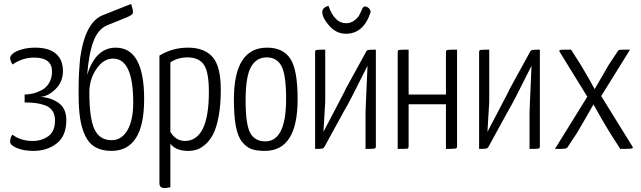

<svg xmlns="http://www.w3.org/2000/svg" viewBox="-20 -750 3230 967"><path d="M181 -262Q234 -260 274 -232.5Q314 -205 314 -145Q314 -65 265.5 -27.5Q217 10 149 10Q99 10 65 -4.5Q31 -19 31 -36Q31 -55 42 -72Q85 -40 144 -40Q190 -40 223.5 -64Q257 -88 257 -144Q257 -173 244 -192Q231 -211 207 -219.5Q183 -228 159.5 -231Q136 -234 104 -234V-274Q124 -274 145.5 -279Q167 -284 190 -296Q213 -308 227.5 -332.5Q242 -357 242 -390Q242 -460 152 -460Q93 -460 43 -425Q31 -445 31 -458Q31 -468 44 -479.5Q57 -491 87.5 -500.5Q118 -510 158 -510Q225 -510 261 -480Q297 -450 297 -392Q297 -337 258.5 -300Q220 -263 181 -262Z M640 -730Q652 -698 649 -684Q648 -675 617 -662L523 -624Q474 -605 450.5 -541.5Q427 -478 419 -373Q462 -510 563 -510Q706 -510 706 -251Q706 10 541 10Q493 10 460 -9Q427 -28 409 -66.5Q391 -105 383.5 -154Q376 -203 376 -273V-311Q376 -378 384 -460Q410 -640 499 -674ZM549 -455Q501 -455 465.5 -402.5Q430 -350 430 -286Q430 -153 456 -98.5Q482 -44 542 -44Q593 -44 622 -94.5Q651 -145 651 -234Q651 -455 549 -455Z M783 -470Q848 -510 927 -510Q1009 -510 1050.5 -463Q1092 -416 1092 -299Q1092 -221 1081 -163Q1070 -105 1053 -73Q1036 -41 1013 -21.5Q990 -2 970 4Q950 10 928 10Q866 10 838 -26V193Q820 197 809 197Q783 197 783 174ZM838 -86Q865 -40 913 -40Q1032 -43 1032 -288Q1032 -388 1006.5 -424.5Q981 -461 924 -461Q876 -461 838 -436Z M1158 -249Q1158 -510 1325 -510Q1406 -510 1442.5 -454Q1479 -398 1479 -250Q1479 10 1314 10Q1273 10 1247.5 1Q1222 -8 1200 -34.5Q1178 -61 1168 -113.5Q1158 -166 1158 -249ZM1217 -245Q1217 -122 1240.5 -80Q1264 -38 1316 -38Q1421 -38 1421 -252Q1421 -374 1397.5 -417.5Q1374 -461 1323 -461Q1271 -461 1244 -412.5Q1217 -364 1217 -245Z M1634 -721Q1665 -633 1723 -633Q1746 -633 1764 -646.5Q1782 -660 1789 -673Q1796 -686 1806 -709Q1814 -723 1829.5 -714.5Q1845 -706 1847 -690Q1812 -580 1722 -580Q1674 -580 1638.5 -620Q1603 -660 1603 -690Q1603 -711 1634 -721ZM1822 -486Q1826 -496 1834 -498Q1842 -500 1873 -500V-12Q1873 -3 1865.5 -1.5Q1858 0 1821 0V-184Q1821 -189 1823 -235Q1825 -281 1827.5 -338.5Q1830 -396 1831 -419Q1731 -218 1719 -202L1616 -14Q1611 -4 1604 -2Q1597 0 1567 0V-488Q1567 -497 1575 -498.5Q1583 -500 1618 -500V-237Q1618 -230 1609 -86Q1618 -103 1646.5 -157.5Q1675 -212 1697.5 -255Q1720 -298 1721 -302Z M2282 -14Q2282 -4 2275 -2Q2268 0 2226 0V-225H2038V-14Q2038 -3 2031.5 -1.5Q2025 0 1983 0V-487Q1983 -497 1989.5 -498.5Q1996 -500 2038 -500V-274H2226V-487Q2226 -497 2233 -498.5Q2240 -500 2282 -500Z M2648 -486Q2652 -496 2660 -498Q2668 -500 2699 -500V-12Q2699 -3 2691.5 -1.5Q2684 0 2647 0V-184Q2647 -189 2649 -235Q2651 -281 2653.5 -338.5Q2656 -396 2657 -419Q2557 -218 2545 -202L2442 -14Q2437 -4 2430 -2Q2423 0 2393 0V-488Q2393 -497 2401 -498.5Q2409 -500 2444 -500V-237Q2444 -230 2435 -86Q2444 -103 2472.5 -157.5Q2501 -212 2523.5 -255Q2546 -298 2547 -302Z M3164 -14Q3171 -4 3163 -2Q3155 0 3104 0L3052 -81Q3018 -136 2969 -224Q2904 -110 2885 -79L2840 -11Q2836 -3 2826.5 -1.5Q2817 0 2775 0L2938 -263L2798 -490Q2795 -497 2803 -499Q2812 -500 2856 -500L2907 -420Q2954 -341 2975 -301Q3019 -378 3045 -422L3090 -490Q3094 -498 3101.5 -499Q3109 -500 3153 -500L3008 -266Z"/></svg>

Font: Yanone Kaffeesatz Light
Style: Regular
Weight: 300
Designer: Yanone (Cyrillic: Daniel Pouzeot)
Foundry: Yanone
Version: Version 1.003;PS 001.003;hotconv 1.0.88;makeotf.lib2.5.64775